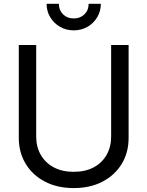

<svg xmlns="http://www.w3.org/2000/svg" viewBox="-20 -960 761 992"><path d="M360.8 11.7Q275.4 11.7 211.4 -22Q147.5 -55.7 112.3 -114.3Q77.1 -172.9 77.1 -247.1V-727.5H167V-254.4Q167 -201.7 190.4 -160.4Q213.9 -119.1 257.3 -95.7Q300.8 -72.3 360.8 -72.3Q421.4 -72.3 464.6 -95.7Q507.8 -119.1 531 -160.4Q554.2 -201.7 554.2 -254.4V-727.5H644.5V-247.6Q644.5 -172.4 609.4 -114Q574.2 -55.7 510.5 -22Q446.8 11.7 360.8 11.7ZM360.8 -803.2Q321.8 -803.2 290 -821.5Q258.3 -839.8 239.5 -871.1Q220.7 -902.3 220.7 -940.4H284.2Q284.2 -907.2 305.7 -886Q327.1 -864.7 360.8 -864.7Q394.5 -864.7 416.3 -886Q438 -907.2 438 -940.4H501Q501 -902.3 482.4 -871.1Q463.9 -839.8 432.1 -821.5Q400.4 -803.2 360.8 -803.2Z"/></svg>

Font: Inter 24pt
Style: Regular
Weight: 400
Designer: Rasmus Andersson
Foundry: rsms
Version: Version 4.001;git-66647c0bb